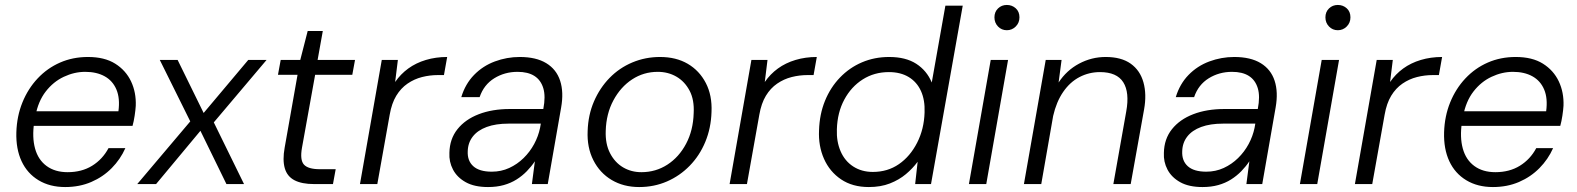

<svg xmlns="http://www.w3.org/2000/svg" viewBox="-20 -743 6365 775"><path d="M243 12Q181 12 135.5 -15.5Q90 -43 67 -92.5Q44 -142 46 -209Q48 -274 70.5 -329.5Q93 -385 132 -426.5Q171 -468 222.5 -490.5Q274 -513 335 -513Q402 -513 445 -486Q488 -459 509 -414.5Q530 -370 528 -316Q527 -299 523.5 -276Q520 -253 515 -235H101L111 -294H458Q465 -346 450 -381.5Q435 -417 402.5 -435Q370 -453 324 -453Q280 -453 237.5 -433Q195 -413 164.5 -373.5Q134 -334 123 -275L118 -249Q109 -189 121.5 -143.5Q134 -98 168 -73Q202 -48 253 -48Q310 -48 352 -74Q394 -100 418 -145H486Q466 -100 431 -64.5Q396 -29 348.5 -8.5Q301 12 243 12Z M534 0 748 -253 625 -501H697L802 -287L982 -501H1056L843 -249L965 0H894L789 -215L610 0Z M1248 0Q1198 0 1168.5 -15.5Q1139 -31 1129.5 -64Q1120 -97 1129 -147L1181 -441H1102L1113 -501H1192L1222 -618H1283L1262 -501H1413L1402 -441H1252L1199 -147Q1190 -97 1207 -78.5Q1224 -60 1271 -60H1335L1324 0Z M1433 0 1521 -501H1586L1575 -412Q1597 -444 1628 -466.5Q1659 -489 1699 -501Q1739 -513 1785 -513L1772 -440H1748Q1715 -440 1683.5 -432Q1652 -424 1625 -405.5Q1598 -387 1579.5 -356.5Q1561 -326 1553 -280L1503 0Z M1950 12Q1895 12 1860 -7.5Q1825 -27 1808.5 -58.5Q1792 -90 1794 -126Q1795 -182 1826.5 -221.5Q1858 -261 1912.5 -282Q1967 -303 2038 -303H2173Q2183 -354 2173 -387Q2163 -420 2137 -436.5Q2111 -453 2069 -453Q2017 -453 1975 -427Q1933 -401 1916 -351H1842Q1858 -404 1893.5 -440.5Q1929 -477 1977.5 -495Q2026 -513 2078 -513Q2144 -513 2185 -488Q2226 -463 2241 -417Q2256 -371 2245 -309L2191 0H2127L2139 -92Q2125 -71 2106.5 -52Q2088 -33 2065 -18.5Q2042 -4 2013.5 4Q1985 12 1950 12ZM1965 -50Q2003 -50 2035.5 -65Q2068 -80 2093.5 -105Q2119 -130 2136 -161.5Q2153 -193 2160 -227L2163 -244H2033Q1981 -244 1944.5 -230.5Q1908 -217 1888.5 -192Q1869 -167 1868 -133Q1866 -94 1890.5 -72Q1915 -50 1965 -50Z M2560 12Q2497 12 2449 -16.5Q2401 -45 2375 -96.5Q2349 -148 2352 -214Q2354 -279 2377.5 -333.5Q2401 -388 2440.5 -428.5Q2480 -469 2532.5 -491Q2585 -513 2644 -513Q2709 -513 2756 -485.5Q2803 -458 2829 -408Q2855 -358 2852 -291Q2850 -226 2827 -170.5Q2804 -115 2764 -74Q2724 -33 2672 -10.5Q2620 12 2560 12ZM2569 -48Q2627 -48 2674 -78.5Q2721 -109 2749.5 -163Q2778 -217 2780 -286Q2783 -340 2763.5 -377Q2744 -414 2710.5 -433.5Q2677 -453 2635 -453Q2578 -453 2531.5 -422.5Q2485 -392 2456 -338Q2427 -284 2425 -215Q2423 -162 2442.5 -124.5Q2462 -87 2495 -67.5Q2528 -48 2569 -48Z M2925 0 3013 -501H3078L3067 -412Q3089 -444 3120 -466.5Q3151 -489 3191 -501Q3231 -513 3277 -513L3264 -440H3240Q3207 -440 3175.5 -432Q3144 -424 3117 -405.5Q3090 -387 3071.5 -356.5Q3053 -326 3045 -280L2995 0Z M3487 12Q3421 12 3375 -19Q3329 -50 3306 -102Q3283 -154 3286 -217Q3288 -282 3310 -336Q3332 -390 3370.5 -430Q3409 -470 3459.5 -491.5Q3510 -513 3569 -513Q3636 -513 3678.5 -485.5Q3721 -458 3741 -410L3796 -720H3866L3738 0H3674L3684 -90Q3664 -63 3636.5 -40Q3609 -17 3572 -2.5Q3535 12 3487 12ZM3503 -49Q3563 -49 3608.5 -80.5Q3654 -112 3682 -167Q3710 -222 3712 -289Q3714 -339 3697.5 -375.5Q3681 -412 3648 -432Q3615 -452 3568 -452Q3509 -452 3462.5 -422.5Q3416 -393 3388 -341Q3360 -289 3358 -221Q3356 -172 3373 -132.5Q3390 -93 3424 -71Q3458 -49 3503 -49Z M3891 0 3979 -501H4049L3961 0ZM4044 -621Q4023 -621 4008.5 -636Q3994 -651 3994 -673Q3994 -695 4008.5 -709Q4023 -723 4044 -723Q4065 -723 4080 -709.5Q4095 -696 4095 -673Q4095 -651 4080 -636Q4065 -621 4044 -621Z M4113 0 4201 -501H4265L4253 -410Q4285 -459 4335.5 -486Q4386 -513 4443 -513Q4506 -513 4544 -486Q4582 -459 4595.5 -410.5Q4609 -362 4598 -301L4544 0H4474L4526 -293Q4540 -370 4514 -411Q4488 -452 4420 -452Q4376 -452 4337.5 -432Q4299 -412 4271.5 -372Q4244 -332 4231 -275L4183 0Z M4834 12Q4779 12 4744 -7.5Q4709 -27 4692.5 -58.5Q4676 -90 4678 -126Q4679 -182 4710.5 -221.5Q4742 -261 4796.5 -282Q4851 -303 4922 -303H5057Q5067 -354 5057 -387Q5047 -420 5021 -436.5Q4995 -453 4953 -453Q4901 -453 4859 -427Q4817 -401 4800 -351H4726Q4742 -404 4777.5 -440.5Q4813 -477 4861.5 -495Q4910 -513 4962 -513Q5028 -513 5069 -488Q5110 -463 5125 -417Q5140 -371 5129 -309L5075 0H5011L5023 -92Q5009 -71 4990.5 -52Q4972 -33 4949 -18.5Q4926 -4 4897.5 4Q4869 12 4834 12ZM4849 -50Q4887 -50 4919.5 -65Q4952 -80 4977.5 -105Q5003 -130 5020 -161.5Q5037 -193 5044 -227L5047 -244H4917Q4865 -244 4828.5 -230.5Q4792 -217 4772.5 -192Q4753 -167 4752 -133Q4750 -94 4774.5 -72Q4799 -50 4849 -50Z M5227 0 5315 -501H5385L5297 0ZM5380 -621Q5359 -621 5344.5 -636Q5330 -651 5330 -673Q5330 -695 5344.5 -709Q5359 -723 5380 -723Q5401 -723 5416 -709.5Q5431 -696 5431 -673Q5431 -651 5416 -636Q5401 -621 5380 -621Z M5449 0 5537 -501H5602L5591 -412Q5613 -444 5644 -466.5Q5675 -489 5715 -501Q5755 -513 5801 -513L5788 -440H5764Q5731 -440 5699.5 -432Q5668 -424 5641 -405.5Q5614 -387 5595.5 -356.5Q5577 -326 5569 -280L5519 0Z M6006 12Q5944 12 5898.5 -15.5Q5853 -43 5830 -92.5Q5807 -142 5809 -209Q5811 -274 5833.5 -329.5Q5856 -385 5895 -426.5Q5934 -468 5985.5 -490.5Q6037 -513 6098 -513Q6165 -513 6208 -486Q6251 -459 6272 -414.5Q6293 -370 6291 -316Q6290 -299 6286.5 -276Q6283 -253 6278 -235H5864L5874 -294H6221Q6228 -346 6213 -381.5Q6198 -417 6165.5 -435Q6133 -453 6087 -453Q6043 -453 6000.5 -433Q5958 -413 5927.5 -373.5Q5897 -334 5886 -275L5881 -249Q5872 -189 5884.5 -143.5Q5897 -98 5931 -73Q5965 -48 6016 -48Q6073 -48 6115 -74Q6157 -100 6181 -145H6249Q6229 -100 6194 -64.5Q6159 -29 6111.5 -8.5Q6064 12 6006 12Z"/></svg>

Font: DM Sans 17pt Light
Style: Italic
Weight: 300
Italic angle: -10°
Version: Version 4.004;gftools[0.9.30]